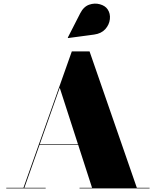

<svg xmlns="http://www.w3.org/2000/svg" viewBox="-20 -1052 870 1072"><path d="M198.5 -243V-246.5H453V-243ZM480 -765 744 -3.5H815V0H424V-3.5H494L313.5 -562L116 -3.5H235V0H15V-3.5H111L381 -765ZM360 -839.5 358.5 -842 428 -978Q447 -1015 477.8 -1025.8Q508.5 -1036.5 537.8 -1028.2Q567 -1020 580.5 -1000.5Q597 -976.5 593.5 -945.2Q590 -914 567.8 -889.2Q545.5 -864.5 505.5 -859Z"/></svg>

Font: Bodoni Moda 48pt Black
Style: Regular
Weight: 900
Designer: Owen Earl
Foundry: indestructible type
Version: Version 2.004